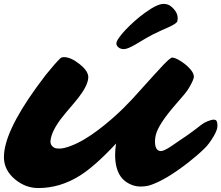

<svg xmlns="http://www.w3.org/2000/svg" viewBox="-23 -955 1133 983"><path d="M720.7 -890.6Q782.2 -935.1 814.5 -935.1Q838.4 -935.1 855 -920.4Q886.7 -893.1 886.7 -861.8Q886.7 -856 884.3 -843.8Q875 -832 846.7 -818.8L797.9 -796.9Q758.3 -779.3 723.6 -758.8L670.9 -727.5Q629.9 -703.6 611.8 -703.6Q593.8 -703.6 583.3 -712.6Q572.8 -721.7 572.8 -732.2Q572.8 -742.7 585.7 -761.2Q598.6 -779.8 619.6 -802Q640.6 -824.2 667.2 -847.9Q693.8 -871.6 720.7 -890.6ZM770.5 -231Q770.5 -181.6 801.3 -181.6Q814.9 -181.6 848.6 -203.1Q915 -247.6 940.4 -265.6L979.5 -294.4Q993.2 -304.7 1006.6 -315.4Q1020 -326.2 1039.6 -334.2Q1059.1 -342.3 1071.3 -342.3Q1083.5 -342.3 1086.9 -333.5Q1090.3 -324.7 1090.3 -312Q1090.3 -299.3 1085.2 -286.4Q1080.1 -273.4 1071.8 -258.8Q1048.3 -218.3 1023.9 -194.8Q999.5 -171.4 981.4 -156.2L940.9 -123Q827.1 -34.2 747.1 -7.3Q725.1 0 695.6 0Q666 0 638.7 -14.2Q611.3 -28.3 595.2 -50.8Q566.4 -91.8 566.4 -162.1Q566.4 -191.9 571.3 -220.2Q464.4 -105.5 387.2 -56.6Q285.2 7.8 173.3 7.8Q107.9 7.8 54.2 -36.6Q-2.9 -84 -2.9 -150.4Q-2.9 -276.9 163.1 -506.8L210.4 -570.3Q259.3 -631.3 287.1 -657.7Q293.5 -662.6 304.2 -662.6Q339.8 -662.6 384.8 -626.5Q433.1 -587.9 428.7 -554.2Q424.8 -514.2 377.9 -454.1Q357.4 -428.2 334.2 -401.6Q311 -375 290 -347.7Q241.7 -284.2 235.8 -236.8Q232.4 -210.9 255.9 -198.2Q262.7 -194.3 282.7 -194.3Q302.7 -194.3 337.6 -207.3Q372.6 -220.2 408.4 -241.5Q444.3 -262.7 479.7 -289.6Q515.1 -316.4 547.1 -344.2Q579.1 -372.1 606 -398.4L652.3 -445.8Q796.9 -606 813.5 -623Q849.6 -660.2 857.9 -660.2Q866.2 -660.2 876.7 -655.8Q887.2 -651.4 899.2 -644Q911.1 -636.7 923.1 -627.4Q935.1 -618.2 945.3 -607.4Q967.3 -584.5 969.2 -566.9Q972.2 -556.2 955.3 -524.2Q938.5 -492.2 918.9 -469.7L876 -419.9Q787.6 -318.4 774.4 -263.2Q770.5 -246.6 770.5 -231Z"/></svg>

Font: Sarina
Style: Regular
Weight: 400
Designer: James Grieshaber
Foundry: James Grieshaber
Version: Version 1.001